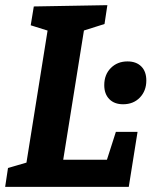

<svg xmlns="http://www.w3.org/2000/svg" viewBox="-21 -724 587 744"><path d="M-1 0 10 -73 99 -99 79 -78 166 -622 181 -600 98 -626 110 -699 395 -704 384 -631 289 -601 307 -623 219 -74 205 -105H410L386 -82L428 -213H512L478 0ZM456 -320Q422 -320 402.5 -340Q383 -360 383 -394Q383 -435 408.5 -460.5Q434 -486 473 -486Q507 -486 526.5 -466.5Q546 -447 546 -412Q546 -372 521 -346Q496 -320 456 -320Z"/></svg>

Font: Bitter Thin
Style: Bold Italic
Weight: 700
Italic angle: -9°
Version: Version 3.021